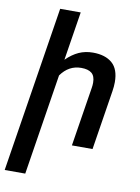

<svg xmlns="http://www.w3.org/2000/svg" viewBox="-101 -817 793 1087"><g transform="rotate(10 295.0 -273.5)"><path d="M213.9 -377.4 122.1 203.1H3.9L154.8 -750H272.9L228.5 -470.2Q263.7 -504.9 300.5 -521.5Q337.4 -538.1 381.3 -538.1Q452.1 -538.1 491.9 -503.7Q531.7 -469.2 531.7 -394.5Q531.7 -370.6 527.3 -342.8L473.1 0H354.5L408.7 -341.3Q411.1 -355 411.1 -370.6Q411.1 -408.2 391.1 -424.8Q371.1 -441.4 331.1 -441.4Q259.3 -441.4 213.9 -377.4Z"/></g></svg>

Font: Mardoto Medium
Style: Italic
Weight: 500
Italic angle: -12°
Designer: Christian Robertson, Vahan Hovhannisyan
Foundry: Google
Version: Version 1.000